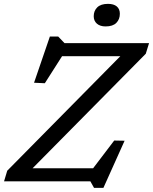

<svg xmlns="http://www.w3.org/2000/svg" viewBox="-36 -916 772 970"><path d="M717 -698 700.5 -644.5 103.5 -40.5 94.5 -66H434.5L541 -206L593.5 -205L486.5 33H439L420.5 0H-15.5L0.5 -53.5L596.5 -657L605 -632H277.5L190.5 -495.5L136 -498L216 -731.5H258L290 -698ZM497.5 -782.5Q469.5 -782.5 453.5 -796.5Q437.5 -810.5 437.5 -834Q437.5 -861.5 455.5 -879Q473.5 -896.5 509.5 -896.5Q538.5 -896.5 554 -883.5Q569.5 -870.5 569.5 -846.5Q569.5 -818.5 551.8 -800.5Q534 -782.5 497.5 -782.5Z"/></svg>

Font: Newsreader 9pt
Style: Italic
Weight: 400
Italic angle: -17°
Designer: Hugues Gentile
Foundry: Production Type
Version: Version 1.003